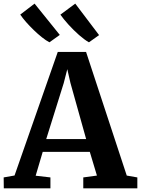

<svg xmlns="http://www.w3.org/2000/svg" viewBox="-33 -1032 772 1052"><path d="M46.7 -70.4 283.5 -747.4H438.6L661.5 -70L719.5 -59.9V0H423.3V-59.9L498.1 -70L459 -200H201.1L162.4 -69.2L243.3 -59.9V0H-12.2L-12.9 -59.9ZM439 -270 352.8 -578 335.7 -653 316.2 -576.8 220.3 -270ZM237.3 -800.5Q219.2 -809.9 196.8 -827.7Q174.5 -845.4 151.8 -867.4Q129.1 -889.3 109.7 -911.4Q90.4 -933.6 78 -952.1L156.4 -1012.2L294.6 -840.7L238.3 -800.5ZM453.8 -800.5Q430.2 -813.8 400.1 -840.1Q370.1 -866.5 342.5 -896.9Q315 -927.4 297.9 -951.7L379.3 -1012.2L509.9 -839.6L454.8 -800.5Z"/></svg>

Font: Merriweather Light
Style: Regular
Weight: 300
Version: Version 2.100